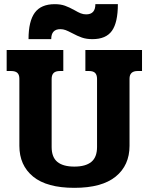

<svg xmlns="http://www.w3.org/2000/svg" viewBox="-20 -887 714 922"><path d="M243 -867Q271 -867 292 -859.5Q313 -852 338 -838Q355 -828 367.5 -823Q380 -818 394 -818Q438 -818 438 -867H546Q546 -779 517.5 -739Q489 -699 424 -699Q395 -699 373.5 -706.5Q352 -714 326 -728Q307 -738 295 -742.5Q283 -747 270 -747Q226 -747 226 -699H117Q117 -785 147 -826Q177 -867 243 -867ZM73 -187V-509Q73 -528 63.5 -537Q54 -546 33 -546H12V-647H284V-546H268Q247 -546 237.5 -536.5Q228 -527 228 -508V-181Q228 -132 255.5 -109.5Q283 -87 337 -87Q391 -87 418.5 -109.5Q446 -132 446 -181V-508Q446 -527 437 -536.5Q428 -546 407 -546H390V-647H662V-546H641Q602 -546 602 -509V-187Q602 -93 535.5 -39Q469 15 337 15Q205 15 139 -39Q73 -93 73 -187Z"/></svg>

Font: Pridi SemiBold
Style: Regular
Weight: 600
Designer: Katatrad Team
Foundry: CadsonDemak
Version: Version 1.001